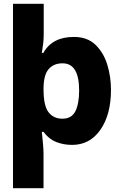

<svg xmlns="http://www.w3.org/2000/svg" viewBox="-20 -759 640 1019"><path d="M311 -129Q264 -129 237.5 -163.5Q211 -198 211 -286Q211 -361 238 -392Q265 -423 312 -423Q400 -423 400 -279Q400 -208 380 -168.5Q360 -129 311 -129ZM211 240V58Q211 33 207.5 -3.5Q204 -40 202 -59H211Q239 -21 278 -5.5Q317 10 363 10Q457 10 513 -70.5Q569 -151 569 -282Q569 -353 549 -417Q529 -481 486 -522Q443 -563 372 -563Q257 -563 210 -478H202Q207 -508 209.5 -530.5Q212 -553 212 -578V-739H49V240Z"/></svg>

Font: Noto Sans Mono UI ExtraBold
Style: Regular
Weight: 800
Designer: Monotype Design team
Foundry: Monotype Imaging Inc.
Version: 1.000